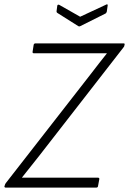

<svg xmlns="http://www.w3.org/2000/svg" viewBox="-24 -852 586 872"><path d="M2 0Q-4 0 -4 -6L-3 -8Q-2 -12 -1 -14.5Q0 -17 2 -20L390 -518Q407 -541 425.5 -564Q444 -587 461 -609V-610Q432 -610 404 -610Q376 -610 348 -610H129Q127 -610 125 -612Q123 -614 124 -617L129 -649Q131 -655 137 -655H537Q543 -655 542 -650L541 -646Q541 -644 540 -641.5Q539 -639 537 -637L153 -143Q134 -119 114.5 -94.5Q95 -70 76 -46V-45Q104 -45 131.5 -45Q159 -45 186 -45H421Q428 -45 427 -38L421 -6Q420 0 413 0ZM458 -831Q461 -833 463.5 -832Q466 -831 465 -827L461 -799Q459 -792 454 -790L340 -733Q336 -731 332 -733L237 -793Q232 -796 233 -802L236 -825Q237 -833 245 -830L340 -776Z"/></svg>

Font: Sofia Sans Semi Condensed Light
Style: Italic
Weight: 300
Italic angle: -9°
Version: Version 4.100